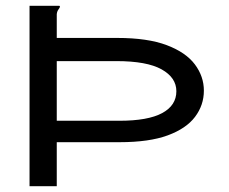

<svg xmlns="http://www.w3.org/2000/svg" viewBox="-20 -643 790 663"><path d="M82 0V-623H185Q187 -622 187 -620Q187 -617 182 -610.5Q177 -604 176 -594V-512H385Q490 -512 556 -487Q622 -462 653 -420.5Q684 -379 684 -330Q684 -280 653.5 -239.5Q623 -199 559 -175.5Q495 -152 393 -152H176V0ZM176 -226H392Q491 -226 540 -252.5Q589 -279 589 -328Q589 -375 538 -403.5Q487 -432 382 -432H176Z"/></svg>

Font: Inconsolata ExtraExpanded Medium
Style: Regular
Weight: 500
Width: 8
Monospace: yes
Designer: Raph Levien, Cyreal, Brenton Simpson
Foundry: Raph Levien, Cyreal, Google
Version: Version 3.001; ttfautohint (v1.8.2.53-6de2)